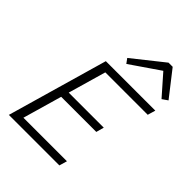

<svg xmlns="http://www.w3.org/2000/svg" viewBox="-256 -1051 1180 1180"><g transform="rotate(45 334.0 -460.5)"><path d="M225 -655H286L98 0H37ZM223 -604 238 -655H655L640 -604ZM50 0 65 -51H491L476 0ZM138 -306 152 -357H505L491 -306ZM304 -762 504 -921H531L533 -874L326 -732ZM668 -757 632 -732 507 -874 513 -921H540Z"/></g></svg>

Font: Intel One Mono Light
Style: Italic
Weight: 300
Italic angle: -16°
Monospace: yes
Designer: Fred Shallcrass
Foundry: Frere-Jones Type LLC
Version: Version 1.004